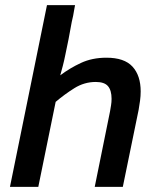

<svg xmlns="http://www.w3.org/2000/svg" viewBox="-20 -732 590 752"><path d="M216 -437Q253 -465 297 -485.5Q341 -506 397 -506Q467 -506 499 -471Q531 -436 531 -374Q531 -356 528.5 -337.5Q526 -319 523 -302L461 0H351L411 -296Q413 -308 415 -320Q417 -332 417 -345Q417 -378 403 -394.5Q389 -411 355 -411Q310 -411 271 -386.5Q232 -362 198 -333L130 0H19L164 -712H274L271 -696Q269 -683 266.5 -670.5Q264 -658 261 -646Q255 -611 248.5 -578.5Q242 -546 236 -518Q231 -493 226 -474Q221 -455 216 -437Z"/></svg>

Font: Codetta
Style: Bold Italic
Weight: 700
Italic angle: -11°
Designer: Ulrich Proeller
Foundry: PROSA GmbH
Version: Version 2.00;September 29, 2018;FontCreator 11.5.0.2427 64-b